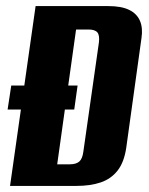

<svg xmlns="http://www.w3.org/2000/svg" viewBox="-20 -611 490 631"><path d="M13 0 97 -591H336Q379 -591 404.5 -578.5Q430 -566 440 -542.5Q450 -519 445 -486L395 -126Q388 -78 366.5 -50.5Q345 -23 311 -11.5Q277 0 231 0ZM5 -251 17 -330H235L224 -251ZM168 -71H209Q230 -71 240.5 -80Q251 -89 254 -113L305 -471Q308 -495 300 -504.5Q292 -514 271 -514H230Z"/></svg>

Font: Alumni Sans ExtraBold
Style: Italic
Weight: 800
Italic angle: -8°
Designer: Robert E. Leuschke
Foundry: Robert E. Leuschke
Version: Version 1.016